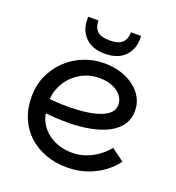

<svg xmlns="http://www.w3.org/2000/svg" viewBox="-136 -859 896 976"><g transform="rotate(20 311.5 -371.5)"><path d="M334 7Q270 7 216.5 -13Q163 -33 124 -69.5Q85 -106 64 -157Q43 -208 43 -271Q43 -333 66.5 -385Q90 -437 130.5 -475.5Q171 -514 223.5 -535Q276 -556 333 -556Q384 -556 426 -542.5Q468 -529 498.5 -505Q529 -481 545.5 -450Q562 -419 562 -382Q562 -330 533 -295.5Q504 -261 456 -241.5Q408 -222 350.5 -214.5Q293 -207 235 -209Q219 -209 200 -210Q181 -211 165 -212.5Q149 -214 140 -215Q146 -176 172 -143Q198 -110 240 -91Q282 -72 334 -72Q374 -72 410.5 -86Q447 -100 475.5 -122Q504 -144 522 -167L590 -117Q564 -81 525 -53Q486 -25 438 -9Q390 7 334 7ZM237 -285Q277 -285 318 -289.5Q359 -294 394 -304.5Q429 -315 450.5 -334Q472 -353 472 -381Q472 -409 454.5 -430.5Q437 -452 406.5 -464.5Q376 -477 338 -477Q281 -477 235.5 -450.5Q190 -424 163.5 -381Q137 -338 134 -290Q152 -288 178.5 -286.5Q205 -285 237 -285ZM317 -602Q249 -602 212 -639.5Q175 -677 175 -733V-750H230Q230 -714 249.5 -694Q269 -674 318 -674Q366 -674 386 -694Q406 -714 406 -750H461V-733Q461 -677 424 -639.5Q387 -602 317 -602Z"/></g></svg>

Font: Parkinsans
Style: Regular
Weight: 400
Designer: Red Stone, Indian Type Foundry
Foundry: Indian Type Foundry
Version: Version 1.000